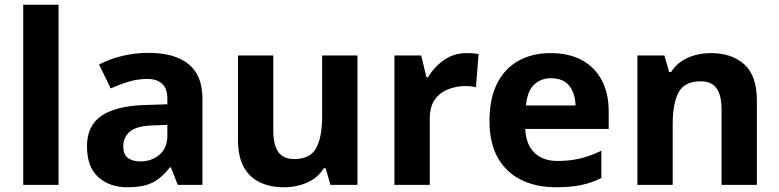

<svg xmlns="http://www.w3.org/2000/svg" viewBox="-20 -780 3288 810"><path d="M227 0H78V-760H227Z M607 -557Q717 -557 775.5 -509.5Q834 -462 834 -364V0H730L701 -74H697Q674 -45 649.5 -26Q625 -7 593.5 1.5Q562 10 516 10Q443 10 395 -32.5Q347 -75 347 -163Q347 -250 408 -291.5Q469 -333 591 -337L686 -340V-364Q686 -407 663.5 -427Q641 -447 601 -447Q561 -447 523 -435.5Q485 -424 447 -407L398 -508Q442 -531 495.5 -544Q549 -557 607 -557ZM628 -251Q556 -249 528 -225Q500 -201 500 -162Q500 -128 520 -113.5Q540 -99 572 -99Q620 -99 653 -127.5Q686 -156 686 -208V-253Z M1488 -546V0H1374L1354 -70H1346Q1329 -42 1302.5 -24.5Q1276 -7 1244 1.5Q1212 10 1178 10Q1120 10 1076 -11Q1032 -32 1008 -76Q984 -120 984 -190V-546H1133V-227Q1133 -169 1154 -139Q1175 -109 1221 -109Q1289 -109 1314 -155.5Q1339 -202 1339 -289V-546Z M1949 -556Q1960 -556 1975 -555Q1990 -554 1999 -552L1988 -412Q1981 -414 1967.5 -415.5Q1954 -417 1944 -417Q1906 -417 1871 -403.5Q1836 -390 1814.5 -360Q1793 -330 1793 -278V0H1644V-546H1757L1779 -454H1786Q1810 -496 1852 -526Q1894 -556 1949 -556Z M2303 -556Q2379 -556 2433.5 -527Q2488 -498 2518 -443Q2548 -388 2548 -308V-236H2196Q2198 -173 2233.5 -137Q2269 -101 2332 -101Q2385 -101 2428 -111.5Q2471 -122 2517 -144V-29Q2477 -9 2432.5 0.5Q2388 10 2325 10Q2243 10 2180 -20.5Q2117 -51 2081 -113Q2045 -175 2045 -269Q2045 -365 2077.5 -428.5Q2110 -492 2168 -524Q2226 -556 2303 -556ZM2304 -450Q2261 -450 2232.5 -422Q2204 -394 2199 -335H2408Q2407 -385 2382 -417.5Q2357 -450 2304 -450Z M2979 -556Q3067 -556 3120 -508.5Q3173 -461 3173 -356V0H3024V-319Q3024 -378 3003 -407.5Q2982 -437 2936 -437Q2868 -437 2843 -390.5Q2818 -344 2818 -257V0H2669V-546H2783L2803 -476H2811Q2829 -504 2855 -521.5Q2881 -539 2913 -547.5Q2945 -556 2979 -556Z"/></svg>

Font: Noto Sans Cham
Style: Regular
Weight: 400
Designer: Monotype Design Team
Foundry: Monotype Imaging Inc.
Version: Version 2.002